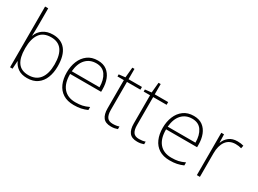

<svg xmlns="http://www.w3.org/2000/svg" viewBox="-38 -1415 2794 2081"><g transform="rotate(30 1359.5 -375.0)"><path d="M127 -535Q127 -509 126 -475Q125 -441 124 -418H127Q145 -471 194.5 -505.5Q244 -540 317 -540Q421 -540 476 -470.5Q531 -401 531 -266Q531 -187 506.5 -124.5Q482 -62 431.5 -26Q381 10 304 10Q234 10 190.5 -20.5Q147 -51 128 -97H125L119 0H88V-760H127ZM314 -505Q217 -505 172 -442Q127 -379 127 -265V-256Q127 -143 169 -84Q211 -25 301 -25Q395 -25 443 -88Q491 -151 491 -267Q491 -505 314 -505Z M878 -540Q946 -540 989.5 -507.5Q1033 -475 1054.5 -419.5Q1076 -364 1076 -294V-263H688Q687 -148 739.5 -86.5Q792 -25 890 -25Q939 -25 974.5 -32.5Q1010 -40 1055 -61V-23Q1016 -6 977.5 2Q939 10 889 10Q808 10 754.5 -24Q701 -58 674.5 -119Q648 -180 648 -260Q648 -337 674 -400.5Q700 -464 751 -502Q802 -540 878 -540ZM878 -505Q798 -505 748 -451.5Q698 -398 689 -297H1036Q1036 -390 997 -447.5Q958 -505 878 -505Z M1358 -25Q1381 -25 1400.5 -28Q1420 -31 1436 -37V-4Q1420 2 1400 6Q1380 10 1355 10Q1286 10 1256 -29Q1226 -68 1226 -143V-496H1146V-522L1226 -531L1238 -659H1265V-530H1433V-496H1265V-146Q1265 -87 1285.5 -56Q1306 -25 1358 -25Z M1686 -25Q1709 -25 1728.5 -28Q1748 -31 1764 -37V-4Q1748 2 1728 6Q1708 10 1683 10Q1614 10 1584 -29Q1554 -68 1554 -143V-496H1474V-522L1554 -531L1566 -659H1593V-530H1761V-496H1593V-146Q1593 -87 1613.5 -56Q1634 -25 1686 -25Z M2079 -540Q2147 -540 2190.5 -507.5Q2234 -475 2255.5 -419.5Q2277 -364 2277 -294V-263H1889Q1888 -148 1940.5 -86.5Q1993 -25 2091 -25Q2140 -25 2175.5 -32.5Q2211 -40 2256 -61V-23Q2217 -6 2178.5 2Q2140 10 2090 10Q2009 10 1955.5 -24Q1902 -58 1875.5 -119Q1849 -180 1849 -260Q1849 -337 1875 -400.5Q1901 -464 1952 -502Q2003 -540 2079 -540ZM2079 -505Q1999 -505 1949 -451.5Q1899 -398 1890 -297H2237Q2237 -390 2198 -447.5Q2159 -505 2079 -505Z M2626 -538Q2648 -538 2667 -535.5Q2686 -533 2703 -528L2696 -492Q2678 -497 2661.5 -499.5Q2645 -502 2624 -502Q2545 -502 2504.5 -446Q2464 -390 2464 -295V0H2426V-530H2460L2463 -429H2466Q2482 -475 2522.5 -506.5Q2563 -538 2626 -538Z"/></g></svg>

Font: Noto Sans Gujarati UI ExtraLight
Style: Regular
Weight: 200
Designer: Jelle Bosma - Monotype Design Team, Universal Thirst
Foundry: Monotype Imaging Inc.
Version: Version 2.106; ttfautohint (v1.8.4.7-5d5b)